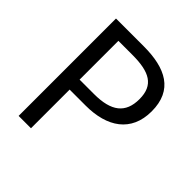

<svg xmlns="http://www.w3.org/2000/svg" viewBox="-195 -877 1022 1022"><g transform="rotate(45 316.0 -366.5)"><path d="M100 0H193V-291H314C474 -291 584 -363 584 -518C584 -678 474 -733 309 -733H100ZM193 -366V-658H298C427 -658 492 -624 492 -518C492 -413 431 -366 302 -366Z"/></g></svg>

Font: Noto Sans CJK SC Regular
Style: Regular
Weight: 400
Designer: Ryoko NISHIZUKA (kana & ideographs); Paul D. Hunt (Latin, Greek & Cyrillic); Wenlong ZHANG (bopomofo); Sandoll Communica
Foundry: Adobe Systems Incorporated
Version: Version 1.004;PS 1.004;hotconv 1.0.82;makeotf.lib2.5.63406